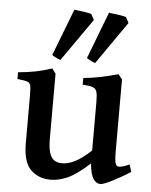

<svg xmlns="http://www.w3.org/2000/svg" viewBox="-53 -776 658 836"><g transform="rotate(5 276.0 -358.5)"><path d="M368.7 -71.3Q313 -20.5 274.2 -2.9Q235.4 14.6 199.2 14.6Q146 14.6 112.1 -18.8Q78.1 -52.2 78.1 -136.2V-339.8Q78.1 -374.5 75.4 -386.2Q72.8 -397.9 61.5 -402.1Q50.3 -406.2 17.6 -409.7V-439Q63.5 -443.4 95.7 -450Q127.9 -456.5 164.6 -468.8L180.7 -447.3V-165.5Q180.7 -124.5 187.7 -101.8Q194.8 -79.1 208.5 -70.1Q222.2 -61 243.2 -61Q269 -61 299.3 -76.2Q329.6 -91.3 368.7 -127.9V-339.8Q368.7 -371.1 364.5 -384.5Q360.4 -397.9 347.2 -403.1Q334 -408.2 302.7 -409.7V-439Q342.8 -442.9 377.9 -450.2Q413.1 -457.5 454.1 -468.8L471.2 -447.3V-133.8Q471.2 -103 473.6 -89.1Q476.1 -75.2 482.4 -70.3Q486.3 -67.9 492.2 -67.9Q505.4 -67.9 536.6 -81.5L546.4 -49.8Q509.8 -25.9 469.5 -5.6Q429.2 14.6 417.5 14.6Q398.4 14.6 385.7 -4.9Q373 -24.4 368.7 -71.3ZM159.2 -526.9 238.3 -731.9Q300.3 -724.6 313 -719.7L326.7 -694.8L196.8 -508.8Q183.6 -511.7 159.2 -526.9ZM311 -526.9 389.6 -731.9Q451.7 -724.6 464.8 -719.7L478 -694.8L348.6 -508.8Q334.5 -511.7 311 -526.9Z"/></g></svg>

Font: David Libre Medium
Style: Regular
Weight: 500
Version: Version 1.000